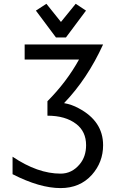

<svg xmlns="http://www.w3.org/2000/svg" viewBox="-20 -962 626 992"><path d="M424.3 -907.2 320.8 -768.6H269L165.5 -907.2L219.7 -942.4L294.9 -848.6L371.1 -942.4ZM44.9 -152.3Q174.8 -64.9 293 -64.9Q351.6 -64.9 392.1 -113.8Q424.8 -153.3 424.8 -211.9Q424.8 -282.2 374 -321.3Q318.4 -364.3 225.1 -364.3V-439Q324.2 -538.6 388.2 -654.3H107.4V-732.4H512.7Q431.6 -554.7 311 -429.2Q350.6 -422.4 386.2 -402.8Q512.7 -335.9 512.7 -211.9Q512.7 -124 454.6 -58.6Q393.1 9.8 293 9.8Q185.1 9.8 44.9 -62Z"/></svg>

Font: Consola Mono
Style: Book
Weight: 400
Monospace: yes
Designer: Wojciech Kalinowski "wmk69" (wmk69@o2.pl)
Foundry: Wojciech Kalinowski "wmk69" (wmk69@o2.pl)
Version: Version 2.1.0